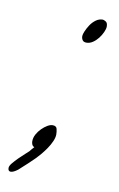

<svg xmlns="http://www.w3.org/2000/svg" viewBox="-64 -424 350 564"><g transform="rotate(10 111.0 -141.5)"><path d="M29 92Q16 102 8 102Q0 102 0 92Q0 86 7 77.5Q14 69 23 60Q32 51 40.5 43.5Q49 36 52 33Q55 29 58 25.5Q61 22 64 19Q59 17 57 12.5Q55 8 55 3Q55 -8 60.5 -18Q66 -28 74 -36Q82 -44 90.5 -49Q99 -54 106 -54Q117 -54 119 -45.5Q121 -37 121 -29Q121 -20 116 -8.5Q111 3 103.5 14Q96 25 88 34.5Q80 44 75 49Q56 68 29 92ZM197 -385Q200 -385 206 -381.5Q212 -378 212 -367Q212 -360 207.5 -350Q203 -340 196 -331Q189 -322 180 -316Q171 -310 161 -310Q153 -310 149.5 -315Q146 -320 146 -327Q146 -332 150 -341.5Q154 -351 160.5 -361Q167 -371 176.5 -378Q186 -385 197 -385Z"/></g></svg>

Font: Discipuli Britannica
Style: Regular
Weight: 400
Designer: Peter Wiegel
Foundry: Peter Wiegel
Version: Version 0.001 2009